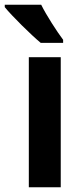

<svg xmlns="http://www.w3.org/2000/svg" viewBox="-55 -852 342 806"><path d="M118 -832H-35V-822C-6 -786 76 -705 116 -672H210V-685C185 -718 139 -789 118 -832ZM200 -66V-612H66V-66Z"/></svg>

Font: Noto Sans Malayalam UI Condensed
Style: Bold
Weight: 700
Width: 3
Designer: Jelle Bosma - Monotype Design Team
Foundry: Monotype Imaging Inc.
Version: Version 2.104